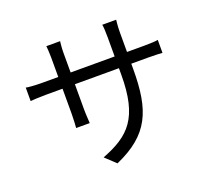

<svg xmlns="http://www.w3.org/2000/svg" viewBox="-136 -950 1273 1168"><g transform="rotate(-20 500.0 -366.0)"><path d="M830 -571H720V-696C720 -735 724 -767 725 -778H635C638 -767 640 -735 640 -696V-571H355V-699C355 -734 359 -761 360 -772H271C272 -761 275 -731 275 -699V-571H168C125 -571 76 -575 67 -578V-491C79 -492 124 -495 168 -495H275V-333C275 -294 272 -253 271 -242H359C359 -253 355 -296 355 -333V-495H640V-453C640 -173 549 -87 367 -17L434 46C663 -55 720 -192 720 -460V-495H830C874 -495 910 -493 921 -492V-576C908 -573 874 -571 830 -571Z"/></g></svg>

Font: Spoqa Han Sans Neo
Style: Regular
Weight: 400
Designer: [Spoqa Han Sans Neo] Dong-huui Kim ___ Younghwa Kang ___ Yujin Lee ___ [Noto Sans] Ryoko NISHIZUKA ____ (kana & ideograp
Foundry: Spoqa (http://www.spoqa-han-sans.com)
Version: Version 1.100;hotconv 1.0.109;makeotfexe 2.5.65596